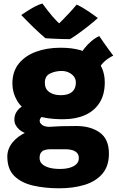

<svg xmlns="http://www.w3.org/2000/svg" viewBox="-20 -792 656 1062"><path d="M329.5 -132.5Q223.5 -132.5 162 -161.2Q100.5 -190 74.5 -235.2Q48.5 -280.5 48.5 -330Q48.5 -395.5 83.2 -439.2Q118 -483 178.2 -505.5Q238.5 -528 315.5 -528Q439.5 -528 499.5 -475.2Q559.5 -422.5 559.5 -336.5Q559.5 -269 530.8 -223.8Q502 -178.5 450.5 -155.5Q399 -132.5 329.5 -132.5ZM307.5 249.5Q228.5 249.5 163.2 234.5Q98 219.5 59.2 181.5Q20.5 143.5 20.5 74Q20.5 32 48.8 -3.5Q77 -39 129.2 -62.5Q181.5 -86 253.5 -90.5Q284.5 -93 318.2 -94Q352 -95 402 -95Q481.5 -95 532 -58.8Q582.5 -22.5 582.5 57.5Q582.5 127.5 545.8 169.8Q509 212 446.8 230.8Q384.5 249.5 307.5 249.5ZM311.5 142.5Q342 142.5 365.5 135.8Q389 129 402.5 116Q416 103 416 82.5Q416 64 405.5 53.2Q395 42.5 378.5 38Q362 33.5 343.5 33.5Q332 33.5 316.5 33.5Q301 33.5 286 33.5Q271 33.5 259.5 33.5Q242 33.5 228.2 37.5Q214.5 41.5 206.8 52Q199 62.5 199 82.5Q199 102 213 115.2Q227 128.5 252.2 135.5Q277.5 142.5 311.5 142.5ZM185 -35.5Q114 -51 86.8 -75.2Q59.5 -99.5 59.5 -129.5Q59.5 -153.5 70 -170.8Q80.5 -188 95 -198.5Q109.5 -209 121.5 -212.5L234 -158.5Q216.5 -152.5 208 -143Q199.5 -133.5 199.5 -124Q199.5 -111.5 213.2 -101Q227 -90.5 253.5 -90.5ZM314.5 -265.5Q341.5 -265.5 360.2 -272.8Q379 -280 389.2 -295.8Q399.5 -311.5 399.5 -336Q399.5 -355.5 388.2 -369.5Q377 -383.5 359.2 -391.5Q341.5 -399.5 321 -399.5Q286.5 -399.5 257.2 -385.5Q228 -371.5 228 -334.5Q228 -299.5 253 -282.5Q278 -265.5 314.5 -265.5ZM521.5 -396 422 -480Q428 -499.5 445 -522Q462 -544.5 484.8 -563.8Q507.5 -583 529 -592.5Q537 -581 551 -560.5Q565 -540 580.5 -519Q596 -498 606.5 -484.5Q594 -478.5 580.8 -469.8Q567.5 -461 555.5 -449.8Q543.5 -438.5 534.5 -425Q525.5 -411.5 521.5 -396ZM404 -766.5Q418 -760.5 436.5 -749.8Q455 -739 473 -726.8Q491 -714.5 504.2 -704.8Q517.5 -695 521 -692Q498.5 -671.5 467.8 -647.2Q437 -623 409.2 -603.2Q381.5 -583.5 367 -575.5Q348.5 -575.5 322.2 -576.2Q296 -577 271.5 -578.2Q247 -579.5 231.5 -580.5Q199 -608 166.8 -639.2Q134.5 -670.5 97.5 -709Q109.5 -717 129.8 -730.2Q150 -743.5 172.8 -755.5Q195.5 -767.5 214.5 -772.5Q228 -754 242 -736Q256 -718 269.2 -702.5Q282.5 -687 293.5 -675.8Q304.5 -664.5 311 -659H303Q308.5 -663.5 324.8 -680Q341 -696.5 362.2 -719.2Q383.5 -742 404 -766.5Z"/></svg>

Font: Grandstander Thin ExtraBold
Style: Regular
Weight: 800
Version: Version 1.200